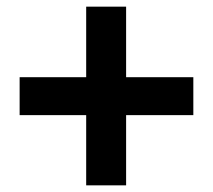

<svg xmlns="http://www.w3.org/2000/svg" viewBox="-20 -665 639 577"><path d="M239 -108V-319H39V-433H239V-645H359V-433H561V-319H359V-108Z"/></svg>

Font: Noto Sans SC ExtraBold
Style: Regular
Weight: 800
Designer: Ryoko NISHIZUKA 西塚涼子 (kana, bopomofo & ideographs); Paul D. Hunt (Latin, Greek & Cyrillic); Sandoll Communications 산돌커뮤니
Foundry: Adobe
Version: Version 2.004-H2;hotconv 1.0.118;makeotfexe 2.5.65603